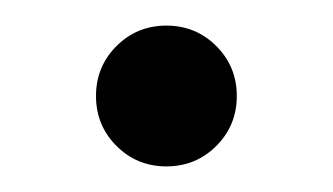

<svg xmlns="http://www.w3.org/2000/svg" viewBox="-20 -323 260 150"><path d="M110 -193Q87 -193 71 -209Q55 -225 55 -248Q55 -271 71 -287Q87 -303 110 -303Q133 -303 149 -287Q165 -271 165 -248Q165 -225 149 -209Q133 -193 110 -193Z"/></svg>

Font: Atkinson Hyperlegible Next Light
Style: Regular
Weight: 300
Designer: Elliott Scott, Megan Eiswerth, Linus Boman, Theodore Petrosky, Letters from Sweden
Foundry: Applied Design Works, Letters from Sweden
Version: Version 2.001